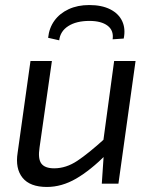

<svg xmlns="http://www.w3.org/2000/svg" viewBox="-20 -729 607 762"><path d="M186 -487 137 -144Q130 -99 144 -80Q158 -61 195 -61Q242 -61 286.5 -90.5Q331 -120 396 -179L404 -118Q339 -53 282 -20Q225 13 166 13Q99 13 69.5 -23.5Q40 -60 50 -123L101 -487ZM518 -487 450 0H384L393 -134L387 -148L433 -487ZM215 -569 171 -579Q175 -618 196 -647Q217 -676 252.5 -692.5Q288 -709 334 -709Q384 -709 417.5 -692Q451 -675 465 -645Q479 -615 471 -576L427 -573Q432 -608 407 -627Q382 -646 335 -646Q283 -646 251 -625.5Q219 -605 215 -569Z"/></svg>

Font: Exo 2
Style: Italic
Weight: 400
Italic angle: -8°
Designer: Natanael Gama
Foundry: Natanael Gama
Version: Version 2.010